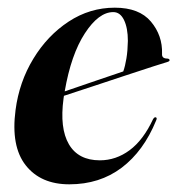

<svg xmlns="http://www.w3.org/2000/svg" viewBox="-20 -471 462 500"><path d="M386.5 -157Q354 -77.5 296.8 -34.2Q239.5 9 160.5 9Q86 9 47 -40.5Q8 -90 20.5 -184.5Q30 -257.5 66.8 -318Q103.5 -378.5 158.8 -414.8Q214 -451 279 -451Q342.5 -451 373 -414.8Q403.5 -378.5 402 -331Q401 -318.5 415.5 -318.5Q421 -318 421.5 -315Q422.5 -312 417 -310Q409.5 -308 379.5 -298.2Q349.5 -288.5 308 -274.8Q266.5 -261 223.5 -246.8Q180.5 -232.5 146.5 -221.5Q146 -218 145.5 -214.5Q135 -137 159.5 -95.2Q184 -53.5 240 -53.5Q282 -53.5 317.5 -79.8Q353 -106 378.5 -160.5Q382 -166.5 385.5 -165.5Q390 -164.5 386.5 -157ZM275 -439.5Q237 -439.5 201 -384.2Q165 -329 148.5 -233Q186.5 -246 230.8 -261.2Q275 -276.5 301 -285Q306 -299 309.2 -318.8Q312.5 -338.5 313 -364.5Q313 -398 303 -418.8Q293 -439.5 275 -439.5Z"/></svg>

Font: Fraunces 144pt S000 SemiBold
Style: Italic
Weight: 600
Italic angle: -16°
Version: Version 1.000; ttfautohint (v1.8.3)